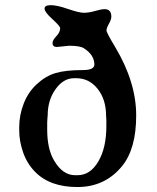

<svg xmlns="http://www.w3.org/2000/svg" viewBox="-20 -717 614 751"><path d="M164.6 -237.8V-209.5Q164.6 -134.8 191.4 -89.4Q225.1 -31.7 273.4 -31.7H283.2Q333 -31.7 364.5 -85.2Q396 -138.7 396 -224.1V-246.6Q395 -258.3 395 -263.2Q395 -328.1 361.8 -369.6Q328.6 -411.1 278.3 -411.1H269.5Q228 -411.1 197.3 -368.2Q166.5 -325.2 166.5 -265.1L165.5 -254.4Q164.6 -243.7 164.6 -237.8ZM185.5 -548.8Q185.5 -560.1 200.4 -575.4Q215.3 -590.8 215.3 -606.9Q215.3 -614.7 184.8 -642.3Q154.3 -669.9 154.3 -683.3Q154.3 -696.8 178.7 -696.8Q203.1 -696.8 246.1 -681.9Q289.1 -667 308.3 -667Q327.6 -667 352.1 -674.1Q376.5 -681.2 388.7 -681.2Q415.5 -681.2 415.5 -651.9Q415.5 -641.1 406 -624Q396.5 -606.9 396.5 -598.1Q396.5 -589.4 430.7 -532.7Q512.7 -395.5 512.7 -265.4Q512.7 -135.3 458 -67.9Q391.1 14.6 282.7 14.6Q174.8 14.6 116.7 -45.4Q85.4 -77.6 70.3 -121.3Q55.2 -165 55.2 -206.1V-220.2Q55.2 -266.1 72.5 -311.3Q89.8 -356.4 124.3 -388.2Q158.7 -419.9 198 -431.4Q237.3 -442.9 303.7 -442.9Q349.1 -442.9 349.1 -464.4Q349.1 -502 308.1 -528.3Q293 -538.1 250 -538.1L202.6 -533.2Q185.5 -533.2 185.5 -548.8Z"/></svg>

Font: Averia Serif Libre
Style: Regular
Weight: 400
Version: Version 1.002